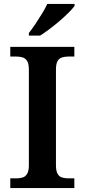

<svg xmlns="http://www.w3.org/2000/svg" viewBox="-20 -951 428 971"><path d="M32 0V-49H63Q81 -49 95 -53.5Q109 -58 117.5 -72.5Q126 -87 126 -116V-598Q126 -628 117.5 -642Q109 -656 95 -660.5Q81 -665 63 -665H32V-714H356V-665H325Q308 -665 293.5 -660.5Q279 -656 271 -642Q263 -628 263 -598V-116Q263 -87 271 -72.5Q279 -58 293.5 -53.5Q308 -49 325 -49H356V0ZM126 -784Q141 -803 158.5 -829Q176 -855 192.5 -882Q209 -909 219 -931H357V-921Q348 -908 328 -888Q308 -868 282.5 -846Q257 -824 231 -804.5Q205 -785 183 -771H126Z"/></svg>

Font: Noto Serif Gujarati SemiBold
Style: Regular
Weight: 600
Version: Version 2.102